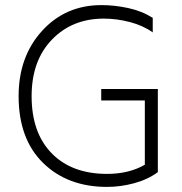

<svg xmlns="http://www.w3.org/2000/svg" viewBox="-20 -728 712 753"><path d="M400 5Q245 5 149 -89Q53 -183 53 -351Q53 -506 145 -607Q237 -708 378 -708Q429 -708 482.5 -696.5Q536 -685 579 -658V-601Q541 -628 489.5 -641.5Q438 -655 387 -655Q263 -655 183.5 -572.5Q104 -490 104 -351Q104 -207 183 -126.5Q262 -46 400 -46Q486 -46 548 -82V-334H377V-379H599V-53Q560 -24 506.5 -9.5Q453 5 400 5Z"/></svg>

Font: LXGW 975 Gothic SC 200W
Style: Regular
Weight: 200
Version: Version 2.01;February 25, 2021